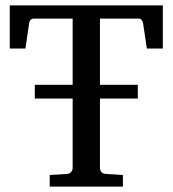

<svg xmlns="http://www.w3.org/2000/svg" viewBox="-20 -691 639 711"><path d="M523.9 -511.2 509.8 -605Q508.3 -612.8 504.2 -617.4Q500 -622.1 493.2 -622.1H350.1V-377H490.2V-326.2H350.1V-68.8Q350.1 -61.5 355.2 -54.7Q360.4 -47.9 371.1 -46.9L435.1 -43V0H164.1V-43L228 -46.9Q238.8 -47.9 243.9 -54.7Q249 -61.5 249 -68.8V-326.2H108.9V-377H249V-622.1H105Q98.1 -622.1 93.5 -617.4Q88.9 -612.8 87.9 -605L74.2 -511.2H16.1V-670.9H583V-511.2Z"/></svg>

Font: Charis SIL Phon
Style: Regular
Weight: 400
Foundry: SIL International
Version: Version 5.000